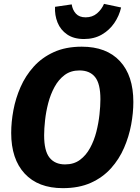

<svg xmlns="http://www.w3.org/2000/svg" viewBox="-20 -951 721 988"><path d="M400.7 -710.8Q528 -710.8 597.1 -636.3Q666.2 -561.9 666.2 -426.2Q666.2 -370.6 654.9 -309.4Q643.6 -248.3 618.4 -190.2Q593.3 -132 551.2 -85.1Q509.1 -38.1 447.8 -10.4Q386.6 17.2 303.4 17.2Q176.5 17.2 107 -57.7Q37.6 -132.6 37.6 -267Q37.6 -322.6 48.9 -383.7Q60.2 -444.8 85.7 -503Q111.2 -561.1 153.3 -607.9Q195.4 -654.8 256.8 -682.8Q318.2 -710.8 400.7 -710.8ZM388.9 -588.5Q344 -588.5 312.6 -565Q281.2 -541.5 260.5 -503.3Q239.8 -465.1 228.2 -420.6Q216.6 -376 211.9 -332.2Q207.1 -288.4 207.1 -254.8Q207.1 -174.2 235 -139.6Q262.8 -105 314.9 -105Q360.2 -105 391.6 -128.4Q423 -151.7 443.6 -189.8Q464.3 -227.8 475.8 -272.9Q487.2 -317.9 491.9 -362Q496.7 -406.2 496.7 -440.4Q496.7 -520.3 469.3 -554.4Q442 -588.5 388.9 -588.5ZM412.1 -750.2Q359.8 -750.2 325.5 -773.7Q291.3 -797.2 276.1 -835.1Q260.9 -873 263.2 -915.9L348.9 -928.4Q353.3 -899.7 370.6 -880.8Q388 -861.8 420.7 -861.8Q455.3 -861.8 479.2 -882.1Q503.1 -902.4 515.2 -931.1L603.2 -912.5Q593.5 -869.6 568.2 -832.5Q542.9 -795.5 503.5 -772.8Q464.2 -750.2 412.1 -750.2Z"/></svg>

Font: Fira Sans Variable
Style: Italic
Weight: 397
Italic angle: -8°
Designer: Carrois Corporate & Edenspiekermann AG
Foundry: Carrois Corporate GbR & Edenspiekermann AG
Version: Version 4.202